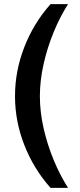

<svg xmlns="http://www.w3.org/2000/svg" viewBox="-20 -756 389 934"><path d="M226 158Q144 66 98.5 -50Q53 -166 53 -288Q53 -411 98.5 -527.5Q144 -644 226 -736H311Q272 -675 241 -599.5Q210 -524 192 -444Q174 -364 174 -288Q174 -212 192 -132.5Q210 -53 241 22Q272 97 311 158Z"/></svg>

Font: Archivo ExtraCondensed
Style: Bold
Weight: 700
Width: 2
Designer: Hector Gatti
Foundry: Omnibus-Type
Version: Version 2.001